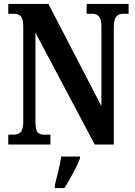

<svg xmlns="http://www.w3.org/2000/svg" viewBox="-20 -734 685 975"><path d="M22 0H236V-50H208C176 -50 160 -58 160 -116V-568L461 0H558V-598C558 -651 577 -664 606 -664H633V-714H420V-664H447C474 -664 495 -653 495 -602V-195L226 -714H22V-664H49C76 -664 98 -656 98 -602V-116C98 -58 77 -50 43 -50H22ZM258 208V221H307C334 178 371 113 386 71V61H291C285 107 268 166 258 208Z"/></svg>

Font: Noto Serif Devanagari ExtraCondensed
Style: Bold
Weight: 700
Width: 2
Designer: Universal Thirst, Indian Type Foundry and the Monotype Design Team
Foundry: Monotype Imaging Inc.
Version: Version 2.004